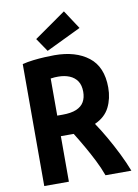

<svg xmlns="http://www.w3.org/2000/svg" viewBox="-100 -995 759 1059"><g transform="rotate(-10 280.0 -465.0)"><path d="M60 0V-683Q87 -690 120.5 -694Q154 -698 186 -699.5Q218 -701 240 -701Q359 -701 430.5 -645.5Q502 -590 502 -474Q502 -413 477.5 -364Q453 -315 395 -289Q421 -251 449.5 -201.5Q478 -152 504 -99.5Q530 -47 548 0H403Q387 -44 365.5 -86.5Q344 -129 320 -171Q296 -213 270 -255Q266 -255 262.5 -255Q259 -255 255 -255H198V0ZM198 -370H228Q276 -370 305.5 -382.5Q335 -395 348.5 -418.5Q362 -442 362 -475Q362 -512 346.5 -535Q331 -558 303.5 -569.5Q276 -581 240 -581Q233 -581 221 -580.5Q209 -580 198 -578ZM208 -731 157 -806 334 -930 403 -825Z"/></g></svg>

Font: Ubuntu Sans Mono
Style: Regular
Weight: 400
Monospace: yes
Designer: Dalton Maag Ltd
Foundry: Dalton Maag Ltd
Version: Version 1.006